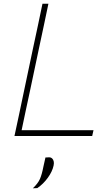

<svg xmlns="http://www.w3.org/2000/svg" viewBox="-20 -733 606 1035"><path d="M58 0Q71 -60 83 -116.5Q94.5 -173 108.5 -238L158 -472.5Q172.5 -539.5 184.5 -596.2Q196.5 -653 209 -713H241Q228.5 -653 216.5 -596.2Q204.5 -539.5 190 -472L141.5 -242.5Q129 -184.5 118.2 -134Q107.5 -83.5 96.5 -31H484L477 0ZM157 282Q185 255.5 195.5 231.2Q206 207 214 165Q217 153 219.5 140.5Q222 128 225 116L246 115Q259.5 115.5 266.5 128.5Q270.5 136.5 270.5 146.5Q270.5 152.5 269 159Q262.5 191 238 225Q213.5 259 181 281Z"/></svg>

Font: Heraclito Thin
Style: Italic
Weight: 100
Italic angle: -12°
Designer: Kostas Bartsokas (font) & Cristiano Sobral (main changes)
Foundry: Kostas Bartsokas (font) & Cristiano Sobral (main changes)
Version: Version 1.00;July 8, 2020;FontCreator 13.0.0.2655 64-bit